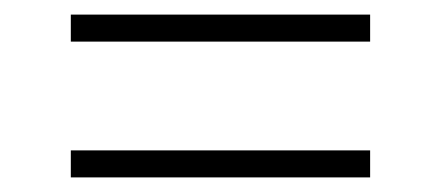

<svg xmlns="http://www.w3.org/2000/svg" viewBox="-20 -435 604 263"><path d="M77 -415H487V-378H77ZM77 -229H487V-192H77Z"/></svg>

Font: Noto Sans Syriac Eastern ExtraLight
Style: Regular
Weight: 250
Designer: Patrick Giasson and the Monotype Design Team
Foundry: Monotype Imaging Inc.
Version: Version 3.001